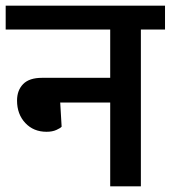

<svg xmlns="http://www.w3.org/2000/svg" viewBox="-30 -656 601 676"><path d="M358 -382V-552H-10V-636H551V-552H466V0H358V-295H182L187 -210Q183 -205 168.5 -198.5Q154 -192 134 -192Q88 -192 59 -223Q30 -254 30 -302Q30 -338 51.5 -360Q73 -382 118 -382Z"/></svg>

Font: Mukta SemiBold
Style: Regular
Weight: 600
Designer: Girish Dalvi and Yashodeep Gholap
Foundry: Ek Type
Version: Version 2.538;PS 1.002;hotconv 16.6.51;makeotf.lib2.5.65220;